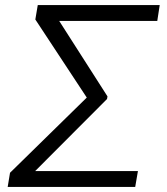

<svg xmlns="http://www.w3.org/2000/svg" viewBox="-20 -737 657 757"><path d="M523.8 -62.5 513.1 0H10.3L19.5 -55.8L322.1 -352.3L119.3 -660.2L128.9 -717H609.7L600.1 -654.5H213.4L403.8 -356.9L402 -346.6L118.6 -62.5Z"/></svg>

Font: Inter P Light
Style: Italic
Weight: 300
Italic angle: 9.39999°
Designer: Rasmus Andersson
Foundry: rsms
Version: Version 3.018;git-588b23468